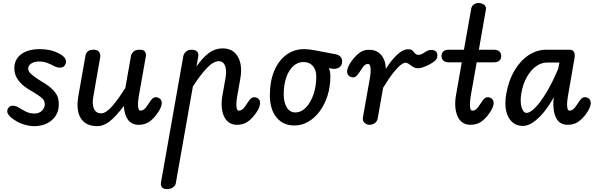

<svg xmlns="http://www.w3.org/2000/svg" viewBox="-20 -832 3978 1280"><path d="M207.5 9Q178.5 9 141.5 -1.5Q104.5 -12 73 -34.5Q43.5 -54 33 -72.8Q22.5 -91.5 34.5 -110.5Q44.5 -128 66.2 -127.2Q88 -126.5 107 -113.5Q120.5 -104.5 149 -89.8Q177.5 -75 208 -75Q241 -75 259.8 -94.2Q278.5 -113.5 278.5 -136.5Q278.5 -153 271.5 -164Q264.5 -175 252.5 -184Q238 -195.5 214.5 -210.2Q191 -225 164 -241Q126.5 -264 101 -298.5Q75.5 -333 75.5 -376.5Q75.5 -436 121 -470.2Q166.5 -504.5 247 -504.5Q276 -504.5 308.5 -498.5Q341 -492.5 375 -474.5Q404 -460 415 -440.5Q426 -421 414 -399.5Q404.5 -382.5 383.5 -381.2Q362.5 -380 340 -392Q325.5 -400 299 -411Q272.5 -422 241.5 -422Q208 -422 188 -408.5Q168 -395 168 -374.5Q168 -356 186.5 -339.5Q205 -323 232.5 -304.5Q258.5 -287.5 284 -272.2Q309.5 -257 327.5 -238Q347 -220 359.5 -197.2Q372 -174.5 372 -133.5Q372 -92.5 351.2 -60.2Q330.5 -28 293.5 -9.5Q256.5 9 207.5 9Z M628.5 9Q551 9 518.2 -44.5Q485.5 -98 503 -195.5L550.5 -464.5Q552 -475 563.2 -487.8Q574.5 -500.5 605 -500.5Q631.5 -500.5 641.2 -485Q651 -469.5 648.5 -453L601.5 -184.5Q593 -136.5 606.8 -106.5Q620.5 -76.5 654 -76.5Q685 -76.5 724 -119.5Q763 -162.5 815.5 -245.5L853.5 -460.5Q855 -471 867.8 -485.8Q880.5 -500.5 911.5 -500.5Q939 -500.5 947 -487Q955 -473.5 952.5 -457L906 -194.5Q903 -177.5 901.2 -160Q899.5 -142.5 900.2 -127.5Q901 -112.5 904.8 -103.5Q908.5 -94.5 916.5 -94.5Q929.5 -94.5 940.5 -103Q951.5 -111.5 962.5 -128.5L976.5 -150Q987 -166.5 996.8 -175.2Q1006.5 -184 1018 -184Q1034 -184 1046.2 -174Q1058.5 -164 1058.5 -143.5Q1058.5 -133 1051.5 -115Q1044.5 -97 1028 -74.5Q1001.5 -37.5 972.8 -18.8Q944 0 904.5 0Q856.5 0 832.5 -34.8Q808.5 -69.5 805.5 -125.5Q749 -51 708.8 -21Q668.5 9 628.5 9Z M1094 428.5Q1070 428.5 1060 416.8Q1050 405 1053 385.5L1202 -457.5Q1203.5 -466.5 1209.8 -476.5Q1216 -486.5 1228.2 -493.5Q1240.5 -500.5 1258.5 -500.5Q1281.5 -500.5 1293.5 -488.5Q1305.5 -476.5 1301.5 -454.5L1290 -389Q1332 -449 1373 -479.2Q1414 -509.5 1464.5 -509.5Q1512 -509.5 1541.8 -483.5Q1571.5 -457.5 1582.2 -411.5Q1593 -365.5 1581.5 -304.5L1561.5 -191Q1557 -168 1556 -145.5Q1555 -123 1558.5 -108.8Q1562 -94.5 1572 -94.5Q1585 -94.5 1596.2 -103Q1607.5 -111.5 1618 -128.5L1632.5 -150Q1642.5 -166.5 1652.5 -175.2Q1662.5 -184 1673.5 -184Q1690 -184 1702 -174Q1714 -164 1714 -143.5Q1714 -133 1707.2 -115Q1700.5 -97 1684 -74.5Q1657 -37.5 1628.5 -18.8Q1600 0 1560 0Q1528 0 1505.8 -16Q1483.5 -32 1471.8 -59.5Q1460 -87 1458 -122.2Q1456 -157.5 1463 -196.5L1484 -315.5Q1489 -343.5 1486.2 -368.2Q1483.5 -393 1471.8 -408.5Q1460 -424 1439 -424Q1403.5 -424 1361.2 -380.5Q1319 -337 1266 -256L1152 389.5Q1150 404.5 1134.2 416.5Q1118.5 428.5 1094 428.5Z M1942.5 4.5Q1866.5 4.5 1822.8 -49.8Q1779 -104 1779 -197.5Q1779 -289.5 1807.8 -358.5Q1836.5 -427.5 1888.2 -466Q1940 -504.5 2007.5 -504.5Q2019 -504.5 2032.5 -503.2Q2046 -502 2060 -499.8Q2074 -497.5 2085 -495.5Q2087.5 -495 2099.5 -492.8Q2111.5 -490.5 2139.2 -485.2Q2167 -480 2216.5 -470.5Q2240 -466 2250.5 -453.2Q2261 -440.5 2261 -423.5Q2261 -395 2241.5 -382.5Q2222 -370 2193 -374L2172.5 -378Q2177.5 -366.5 2180 -352.5Q2182.5 -338.5 2182.5 -322.5Q2182.5 -254.5 2163.8 -195.2Q2145 -136 2112 -91Q2079 -46 2035.5 -20.8Q1992 4.5 1942.5 4.5ZM1948.5 -82.5Q1988 -82.5 2019.5 -115.2Q2051 -148 2069.8 -202.2Q2088.5 -256.5 2088.5 -322Q2088.5 -366.5 2065.5 -392.5Q2042.5 -418.5 2003 -418.5Q1964.5 -418.5 1934.8 -391Q1905 -363.5 1888.2 -314.8Q1871.5 -266 1871.5 -203.5Q1871.5 -149 1892 -115.8Q1912.5 -82.5 1948.5 -82.5Z M2443.5 0Q2424.5 0 2410.2 -13Q2396 -26 2399.5 -49.5L2448 -323.5Q2450 -335 2450.8 -349.2Q2451.5 -363.5 2450.5 -376.2Q2449.5 -389 2445.5 -397.2Q2441.5 -405.5 2434 -405.5Q2420 -405.5 2410.2 -397Q2400.5 -388.5 2390.5 -371.5L2376 -350Q2365.5 -333.5 2355.8 -324.8Q2346 -316 2334.5 -316Q2318.5 -316 2306.2 -326.2Q2294 -336.5 2294 -356.5Q2294 -367 2301 -385.2Q2308 -403.5 2324.5 -425.5Q2351.5 -462.5 2380.5 -482.8Q2409.5 -503 2452 -499.5Q2481.5 -498 2503.8 -481.8Q2526 -465.5 2538.8 -437.8Q2551.5 -410 2552 -373Q2592.5 -436 2630.2 -469.8Q2668 -503.5 2700.5 -503.5Q2722 -503.5 2731 -494.2Q2740 -485 2747.2 -475.8Q2754.5 -466.5 2770.5 -466.5Q2784 -466.5 2798.5 -475Q2813 -483.5 2821 -489Q2834.5 -498 2852 -499.2Q2869.5 -500.5 2882.8 -491.8Q2896 -483 2896 -462.5Q2896 -447 2888.8 -436.8Q2881.5 -426.5 2870.5 -419Q2859.5 -411.5 2848 -405Q2828.5 -394 2805.5 -385.5Q2782.5 -377 2768 -377Q2748 -377 2733.2 -386.2Q2718.5 -395.5 2706.5 -404.8Q2694.5 -414 2682 -414Q2671 -414 2651.5 -399.2Q2632 -384.5 2603 -348.2Q2574 -312 2534 -246.5L2498.5 -45Q2495 -22.5 2478.5 -11.2Q2462 0 2443.5 0Z M3116.5 0Q3084 0 3062.2 -16Q3040.5 -32 3029 -59.8Q3017.5 -87.5 3015.2 -123.5Q3013 -159.5 3020.5 -200L3058.5 -416.5H2973.5Q2948 -416.5 2935.8 -428.2Q2923.5 -440 2923.5 -458.5Q2923.5 -477 2935.5 -488.8Q2947.5 -500.5 2973 -500.5H3073L3121.5 -774.5Q3124.5 -792.5 3139 -802.2Q3153.5 -812 3169.5 -812Q3183.5 -812 3196 -807Q3208.5 -802 3215.2 -791.5Q3222 -781 3218.5 -764L3172.5 -500.5H3271.5Q3297.5 -500.5 3309.5 -488.8Q3321.5 -477 3321.5 -458.5Q3321.5 -440 3309.5 -428.2Q3297.5 -416.5 3271.5 -416.5H3158L3118 -191Q3115 -175 3113.8 -158Q3112.5 -141 3113 -126.5Q3113.5 -112 3117.2 -103.2Q3121 -94.5 3129 -94.5Q3142 -94.5 3153.2 -103Q3164.5 -111.5 3175 -128.5L3189.5 -150Q3199.5 -166.5 3209.5 -175.2Q3219.5 -184 3230.5 -184Q3247 -184 3259 -174Q3271 -164 3271 -143.5Q3271 -133 3264 -115Q3257 -97 3240.5 -74.5Q3214 -37.5 3185.2 -18.8Q3156.5 0 3116.5 0Z M3465.5 7.5Q3423 7.5 3394 -18.8Q3365 -45 3354.2 -93.8Q3343.5 -142.5 3355.5 -209Q3372 -299 3411.2 -364.2Q3450.5 -429.5 3505.2 -465Q3560 -500.5 3621.5 -500.5H3777Q3799.5 -500.5 3807 -484.2Q3814.5 -468 3809.5 -441L3765.5 -187Q3763 -172 3761.5 -155.8Q3760 -139.5 3760.8 -125.5Q3761.5 -111.5 3765.2 -103Q3769 -94.5 3777 -94.5Q3789.5 -94.5 3800.8 -103Q3812 -111.5 3822.5 -128.5L3837 -150Q3847 -166.5 3857 -175.2Q3867 -184 3878.5 -184Q3894.5 -184 3906.5 -174Q3918.5 -164 3918.5 -143.5Q3918.5 -133 3911.5 -115Q3904.5 -97 3888.5 -74.5Q3861.5 -37.5 3833 -18.8Q3804.5 0 3764.5 0Q3710.5 0 3687.8 -45.2Q3665 -90.5 3669.5 -163L3672.5 -184.5Q3640 -126 3604.5 -83Q3569 -40 3533.8 -16.2Q3498.5 7.5 3465.5 7.5ZM3490 -79.5Q3515 -79.5 3550.5 -116.5Q3586 -153.5 3625.5 -220.2Q3665 -287 3702 -375L3709.5 -415H3626Q3588.5 -415 3553.5 -389.8Q3518.5 -364.5 3492.5 -318.8Q3466.5 -273 3455.5 -211Q3446 -152 3457.5 -115.8Q3469 -79.5 3490 -79.5Z"/></svg>

Font: Edu AU VIC WA NT Pre Medium
Style: Regular
Weight: 500
Designer: Tina and Corey Anderson, Eben Sorkin, Mirko Velimirovic
Foundry: Google for Education
Version: Version 1.001